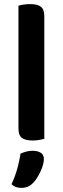

<svg xmlns="http://www.w3.org/2000/svg" viewBox="-20 -678 306 936"><path d="M196 -1Q188 1 172.5 4Q157 7 139 7Q103 7 86.5 -6Q70 -19 70 -52V-650Q78 -653 93.5 -655.5Q109 -658 127 -658Q163 -658 179.5 -645Q196 -632 196 -599ZM143 212Q130 226 115.5 232Q101 238 84 238Q54 238 36 220Q54 182 64.5 143.5Q75 105 80 71Q93 65 108 61Q123 57 139 57Q163 57 178.5 66.5Q194 76 194 98Q194 110 189.5 126Q185 142 177.5 158Q170 174 161 188.5Q152 203 143 212Z"/></svg>

Font: Baloo Paaji 2 SemiBold
Style: Regular
Weight: 600
Designer: Shuchita Grover, Noopur Datye and Ek Type
Foundry: Ek Type
Version: Version 1.640;hotconv 1.0.111;makeotfexe 2.5.65597; ttfautoh